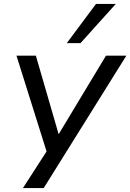

<svg xmlns="http://www.w3.org/2000/svg" viewBox="-20 -780 665 980"><path d="M97 180 228 -23 229 29 64 -496H163L279 -96H280L521 -496H625L203 180ZM321 -560 470 -760H571L391 -560Z"/></svg>

Font: Nunito Sans 7pt SemiExpanded
Style: Italic
Weight: 400
Width: 6
Italic angle: -9°
Designer: Vernon Adams
Foundry: Vernon Adams
Version: Version 3.101;gftools[0.9.27]